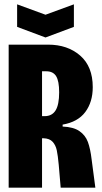

<svg xmlns="http://www.w3.org/2000/svg" viewBox="-20 -866 469 886"><path d="M20 -660H202Q292 -660 350 -609.5Q408 -559 408 -464Q408 -395 373.5 -349Q339 -303 269 -291V-282Q319 -280 346.5 -261Q374 -242 385.5 -211Q397 -180 403 -129L420 0H260L251 -106Q247 -149 242 -172.5Q237 -196 223 -211.5Q209 -227 181 -228H174V0H20ZM253 -440Q253 -492 239 -514.5Q225 -537 194 -537H174V-330H186Q220 -330 236.5 -356.5Q253 -383 253 -440ZM59 -742 190 -693 321 -742V-846L190 -798L59 -846Z"/></svg>

Font: Bricolage Grotesque 96pt Condensed ExBd
Style: Regular
Weight: 800
Width: 3
Designer: Mathieu Triay
Foundry: Atelier Triay
Version: Version 1.001;Glyphs 3.2 (3207)